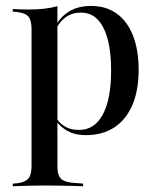

<svg xmlns="http://www.w3.org/2000/svg" viewBox="-20 -446 536 652"><path d="M131.5 183.9Q103.2 183.9 78.2 184.7Q53.2 185.5 23.4 186.3V177.4L36.3 176.6Q64.5 173.4 75.8 160.9Q87.1 148.4 87.1 117.7V-207.3H175V117.7Q175 137.9 179.8 150Q184.7 162.1 197.2 167.7Q209.7 173.4 230.6 175L262.1 177.4V186.3Q238.7 185.5 216.9 185.1Q195.2 184.7 174.6 184.3Q154 183.9 131.5 183.9ZM289.5 -425.8Q340.3 -425.8 376.2 -400Q412.1 -374.2 431.5 -325.4Q450.8 -276.6 450.8 -208.1Q450.8 -138.7 429.4 -89.1Q408.1 -39.5 368.1 -13.3Q328.2 12.9 271.8 12.9Q229 12.9 200.8 -6.5Q172.6 -25.8 165.3 -46L168.5 -51.6Q175 -33.9 196 -19.4Q216.9 -4.8 248.4 -4.8Q300.8 -4.8 329 -56.9Q357.3 -108.9 357.3 -207.3Q357.3 -300.8 331 -352Q304.8 -403.2 255.6 -403.2Q223.4 -403.2 200.8 -385.9Q178.2 -368.5 166.1 -338.7L162.9 -343.5Q175.8 -379.8 208.1 -402.8Q240.3 -425.8 289.5 -425.8ZM87.1 -207.3V-346.8Q87.1 -377.4 76.2 -389.9Q65.3 -402.4 34.7 -405.6L23.4 -406.5V-415.3Q41.9 -414.5 54.4 -414.1Q66.9 -413.7 79 -413.7Q106.5 -413.7 130.6 -416.5Q154.8 -419.4 175 -425V-415.3V-207.3Z"/></svg>

Font: Playfair 144pt SemiCondensed Medium
Style: Regular
Weight: 500
Width: 4
Designer: Claus Eggers Sørensen
Foundry: Claus Eggers Sørensen
Version: Version 2.203